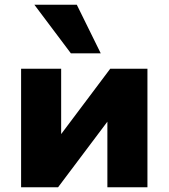

<svg xmlns="http://www.w3.org/2000/svg" viewBox="-20 -790 711 810"><path d="M69 0V-500H238V-211H228L445 -500H602V0H433V-290H443L225 0ZM279 -565 125 -770H304L405 -565Z"/></svg>

Font: Nunito Sans 9pt Black
Style: Regular
Weight: 900
Version: Version 3.101;gftools[0.9.27]